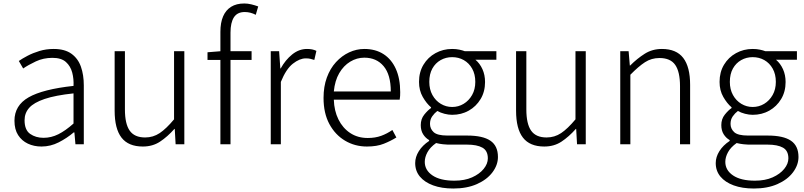

<svg xmlns="http://www.w3.org/2000/svg" viewBox="-20 -828 4616 1102"><path d="M218 13Q175 13 140 -3.5Q105 -20 84 -52.5Q63 -85 63 -135Q63 -223 144.5 -269.5Q226 -316 402 -335Q404 -375 394.5 -411.5Q385 -448 358.5 -472Q332 -496 281 -496Q229 -496 185.5 -475.5Q142 -455 113 -435L88 -478Q108 -492 138.5 -508Q169 -524 207 -535.5Q245 -547 288 -547Q352 -547 390 -519.5Q428 -492 444.5 -445Q461 -398 461 -338V0H413L407 -68H403Q364 -35 317 -11Q270 13 218 13ZM230 -37Q274 -37 315 -57.5Q356 -78 402 -119V-292Q298 -281 236 -260Q174 -239 147.5 -209Q121 -179 121 -138Q121 -82 153 -59.5Q185 -37 230 -37Z M800 13Q717 13 677.5 -38Q638 -89 638 -193V-534H697V-200Q697 -117 724.5 -78Q752 -39 813 -39Q859 -39 896.5 -64Q934 -89 979 -143V-534H1038V0H988L983 -88H981Q941 -43 898.5 -15Q856 13 800 13Z M1245 0V-645Q1245 -698 1260.5 -734Q1276 -770 1306.5 -789Q1337 -808 1382 -808Q1402 -808 1422.5 -803Q1443 -798 1462 -791L1448 -743Q1417 -759 1385 -759Q1342 -759 1322.5 -728.5Q1303 -698 1303 -641V0ZM1171 -484V-528L1246 -534H1424V-484Z M1534 0V-534H1582L1589 -435H1591Q1618 -484 1657 -515.5Q1696 -547 1742 -547Q1758 -547 1771 -544.5Q1784 -542 1796 -536L1784 -484Q1771 -488 1761 -490.5Q1751 -493 1735 -493Q1700 -493 1661 -462.5Q1622 -432 1592 -358V0Z M2086 13Q2017 13 1960.5 -20.5Q1904 -54 1870.5 -116Q1837 -178 1837 -266Q1837 -331 1856 -383Q1875 -435 1908.5 -471.5Q1942 -508 1984 -527.5Q2026 -547 2071 -547Q2135 -547 2181 -517.5Q2227 -488 2252 -432.5Q2277 -377 2277 -299Q2277 -288 2276.5 -277.5Q2276 -267 2274 -256H1896Q1898 -192 1922.5 -142.5Q1947 -93 1990 -64.5Q2033 -36 2091 -36Q2134 -36 2168 -48.5Q2202 -61 2232 -82L2255 -39Q2223 -19 2183 -3Q2143 13 2086 13ZM1896 -303H2223Q2223 -399 2182 -448Q2141 -497 2071 -497Q2028 -497 1990 -474Q1952 -451 1927 -408Q1902 -365 1896 -303Z M2582 254Q2515 254 2466 236Q2417 218 2390 185.5Q2363 153 2363 108Q2363 73 2384 39.5Q2405 6 2443 -19V-24Q2422 -36 2408.5 -57.5Q2395 -79 2395 -110Q2395 -145 2415 -170Q2435 -195 2454 -208V-212Q2428 -234 2406.5 -271.5Q2385 -309 2385 -358Q2385 -414 2410.5 -456.5Q2436 -499 2479.5 -523Q2523 -547 2575 -547Q2598 -547 2616.5 -543Q2635 -539 2648 -534H2829V-485H2709Q2734 -464 2749 -431Q2764 -398 2764 -357Q2764 -302 2738.5 -259.5Q2713 -217 2670.5 -193Q2628 -169 2575 -169Q2554 -169 2531 -175Q2508 -181 2490 -191Q2473 -178 2460.5 -160Q2448 -142 2448 -117Q2448 -89 2469 -69.5Q2490 -50 2548 -50H2661Q2751 -50 2794.5 -20.5Q2838 9 2838 73Q2838 119 2806.5 161Q2775 203 2717.5 228.5Q2660 254 2582 254ZM2575 -214Q2611 -214 2641 -232Q2671 -250 2689.5 -282.5Q2708 -315 2708 -358Q2708 -402 2690 -434Q2672 -466 2642 -483Q2612 -500 2575 -500Q2539 -500 2509 -483Q2479 -466 2461.5 -434.5Q2444 -403 2444 -358Q2444 -315 2462 -282.5Q2480 -250 2510 -232Q2540 -214 2575 -214ZM2588 209Q2647 209 2689.5 190Q2732 171 2756 141.5Q2780 112 2780 81Q2780 37 2749 19.5Q2718 2 2660 2H2550Q2541 2 2522.5 0Q2504 -2 2483 -7Q2449 17 2433.5 45.5Q2418 74 2418 101Q2418 149 2462.5 179Q2507 209 2588 209Z M3104 13Q3021 13 2981.5 -38Q2942 -89 2942 -193V-534H3001V-200Q3001 -117 3028.5 -78Q3056 -39 3117 -39Q3163 -39 3200.5 -64Q3238 -89 3283 -143V-534H3342V0H3292L3287 -88H3285Q3245 -43 3202.5 -15Q3160 13 3104 13Z M3540 0V-534H3588L3595 -452H3597Q3637 -492 3680.5 -519.5Q3724 -547 3779 -547Q3862 -547 3901.5 -495.5Q3941 -444 3941 -341V0H3883V-333Q3883 -416 3855.5 -455.5Q3828 -495 3765 -495Q3719 -495 3682 -471Q3645 -447 3598 -399V0Z M4307 254Q4240 254 4191 236Q4142 218 4115 185.5Q4088 153 4088 108Q4088 73 4109 39.5Q4130 6 4168 -19V-24Q4147 -36 4133.5 -57.5Q4120 -79 4120 -110Q4120 -145 4140 -170Q4160 -195 4179 -208V-212Q4153 -234 4131.5 -271.5Q4110 -309 4110 -358Q4110 -414 4135.5 -456.5Q4161 -499 4204.5 -523Q4248 -547 4300 -547Q4323 -547 4341.5 -543Q4360 -539 4373 -534H4554V-485H4434Q4459 -464 4474 -431Q4489 -398 4489 -357Q4489 -302 4463.5 -259.5Q4438 -217 4395.5 -193Q4353 -169 4300 -169Q4279 -169 4256 -175Q4233 -181 4215 -191Q4198 -178 4185.5 -160Q4173 -142 4173 -117Q4173 -89 4194 -69.5Q4215 -50 4273 -50H4386Q4476 -50 4519.5 -20.5Q4563 9 4563 73Q4563 119 4531.5 161Q4500 203 4442.5 228.5Q4385 254 4307 254ZM4300 -214Q4336 -214 4366 -232Q4396 -250 4414.5 -282.5Q4433 -315 4433 -358Q4433 -402 4415 -434Q4397 -466 4367 -483Q4337 -500 4300 -500Q4264 -500 4234 -483Q4204 -466 4186.5 -434.5Q4169 -403 4169 -358Q4169 -315 4187 -282.5Q4205 -250 4235 -232Q4265 -214 4300 -214ZM4313 209Q4372 209 4414.5 190Q4457 171 4481 141.5Q4505 112 4505 81Q4505 37 4474 19.5Q4443 2 4385 2H4275Q4266 2 4247.5 0Q4229 -2 4208 -7Q4174 17 4158.5 45.5Q4143 74 4143 101Q4143 149 4187.5 179Q4232 209 4313 209Z"/></svg>

Font: Noto Sans JP Thin Light
Style: Regular
Weight: 300
Version: Version 2.004-H2;hotconv 1.0.118;makeotfexe 2.5.65603